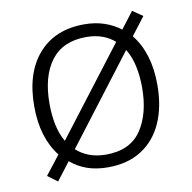

<svg xmlns="http://www.w3.org/2000/svg" viewBox="-70 -631 730 731"><g transform="rotate(-10 295.0 -265.5)"><path d="M533 -267Q533 -183 505.5 -121Q478 -59 424.5 -24.5Q371 10 294 10Q249 10 213.5 -2.5Q178 -15 150 -39L97 30L59 2L116 -71Q57 -146 57 -267Q57 -396 121 -469Q185 -542 298 -542Q341 -542 376 -530Q411 -518 438 -497L487 -561L526 -534L473 -465Q533 -390 533 -267ZM116 -267Q116 -222 124 -184.5Q132 -147 149 -118L407 -455Q387 -473 359.5 -483Q332 -493 297 -493Q207 -493 161.5 -433Q116 -373 116 -267ZM474 -267Q474 -312 465.5 -350.5Q457 -389 439 -418L181 -80Q201 -61 230 -50Q259 -39 295 -39Q388 -39 431 -102Q474 -165 474 -267Z"/></g></svg>

Font: RS Noto Sans Light
Style: Regular
Weight: 300
Designer: Monotype Design Team
Foundry: Monotype Imaging Inc.
Version: Version 3.10